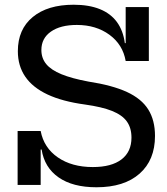

<svg xmlns="http://www.w3.org/2000/svg" viewBox="-20 -782 706 812"><path d="M388 10Q287.5 10 227.8 -31.8Q168 -73.5 156 -149.5H134L152 -228Q165.5 -157 224.8 -116.2Q284 -75.5 372.5 -75.5Q451.5 -75.5 493.8 -107.8Q536 -140 536 -200Q536 -241 516.5 -268.2Q497 -295.5 454 -312.8Q411 -330 339 -340Q243.5 -353 180.8 -382.5Q118 -412 86.8 -457.8Q55.5 -503.5 55.5 -565.5Q55.5 -658 118.5 -710Q181.5 -762 291.5 -762Q356 -762 402 -743.5Q448 -725 474.5 -688.8Q501 -652.5 508 -599.5H530L511.5 -524Q499.5 -593.5 442.8 -635Q386 -676.5 305 -676.5Q235.5 -676.5 195.2 -648.2Q155 -620 155 -570.5Q155 -536 175.5 -511Q196 -486 240 -468Q284 -450 354 -437Q455 -421.5 516.8 -393Q578.5 -364.5 607 -319Q635.5 -273.5 635.5 -207Q635.5 -105 570.2 -47.5Q505 10 388 10ZM54.5 0V-228H152V0ZM511.5 -524V-752H609.5V-524Z"/></svg>

Font: Hepta Slab Medium
Style: Regular
Weight: 500
Designer: Michael LaGattuta
Foundry: Michael LaGattuta
Version: Version 1.102